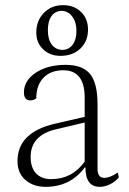

<svg xmlns="http://www.w3.org/2000/svg" viewBox="-20 -714 502 746"><path d="M157 12Q110 12 79 -14.5Q48 -41 48 -88Q48 -199 192 -233L309 -260V-335Q309 -441 226 -441Q177 -441 149 -412Q121 -383 121 -332Q112 -324 98 -324Q73 -324 73 -355Q73 -401 119 -431.5Q165 -462 235 -462Q301 -462 330 -426.5Q359 -391 359 -308V-58Q359 -23 385 -23Q397 -23 411.5 -29Q426 -35 437 -44L442 -25Q428 -8 407.5 2Q387 12 368 12Q312 12 312 -63H309Q253 12 157 12ZM179 -18Q260 -18 309 -86V-238L199 -212Q99 -189 99 -104Q99 -63 120 -40.5Q141 -18 179 -18ZM215 -497Q174 -497 147.5 -522.5Q121 -548 121 -587Q121 -634 150.5 -664Q180 -694 225 -694Q268 -694 295 -667.5Q322 -641 322 -599Q322 -554 292.5 -525.5Q263 -497 215 -497ZM223 -520Q248 -521 262.5 -540.5Q277 -560 277 -594Q277 -628 261 -649.5Q245 -671 220 -672Q194 -671 180 -651.5Q166 -632 166 -597Q166 -561 181 -541Q196 -521 223 -520Z"/></svg>

Font: Petrona ExtraLight
Style: Regular
Weight: 200
Designer: Ringo R. Seeber
Foundry: Ringo R. Seeber
Version: Version 2.001; ttfautohint (v1.8.3)